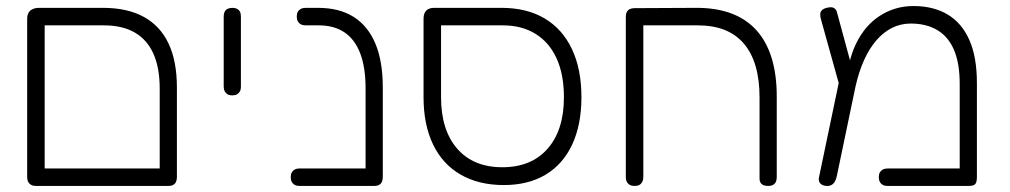

<svg xmlns="http://www.w3.org/2000/svg" viewBox="-20 -606 3347 636"><path d="M99 10Q90 10 83.5 6.5Q77 3 73.5 -3.5Q70 -10 70 -19V-544Q70 -562 80.5 -571Q91 -580 110 -580H321Q402 -580 456.5 -550Q511 -520 538.5 -461.5Q566 -403 566 -316V-20Q566 -10 563 -3.5Q560 3 553.5 6.5Q547 10 538 10Q529 10 522.5 7.5Q516 5 512.5 -0.5Q509 -6 509 -13V-313Q509 -382 488 -428.5Q467 -475 426 -498.5Q385 -522 324 -522H128V-20Q128 -10 124.5 -3.5Q121 3 115 6.5Q109 10 99 10ZM99 10 100 -48H536L537 10Z M749 -290Q740 -290 734 -293.5Q728 -297 724.5 -303.5Q721 -310 721 -319V-552Q721 -561 724.5 -567.5Q728 -574 734.5 -577Q741 -580 750 -580Q759 -580 765.5 -576.5Q772 -573 775 -567Q778 -561 778 -551V-318Q778 -309 774.5 -303Q771 -297 765 -293.5Q759 -290 749 -290Z M1220 10Q1211 10 1204.5 7.5Q1198 5 1194.5 -0.5Q1191 -6 1191 -13V-313Q1191 -382 1173.5 -428.5Q1156 -475 1121.5 -498.5Q1087 -522 1036 -522H993Q983 -522 976.5 -525.5Q970 -529 966.5 -535.5Q963 -542 963 -551Q963 -561 966.5 -567Q970 -573 976.5 -576.5Q983 -580 992 -580H1033Q1104 -580 1151.5 -550Q1199 -520 1223.5 -461.5Q1248 -403 1248 -316V-20Q1248 -10 1245 -3.5Q1242 3 1235.5 6.5Q1229 10 1220 10ZM973 10Q963 10 956.5 6.5Q950 3 946.5 -3.5Q943 -10 943 -19Q943 -29 946.5 -35Q950 -41 956.5 -44.5Q963 -48 972 -48H1221L1220 10Z M1649 7Q1566 7 1506 -27.5Q1446 -62 1414.5 -127.5Q1383 -193 1383 -284V-544Q1383 -562 1392 -571Q1401 -580 1418 -580H1641Q1725 -580 1784 -545Q1843 -510 1874.5 -443.5Q1906 -377 1906 -284Q1906 -193 1875.5 -127.5Q1845 -62 1787.5 -27.5Q1730 7 1649 7ZM1644 -52Q1740 -52 1794 -113.5Q1848 -175 1848 -284Q1848 -359 1824 -412Q1800 -465 1754.5 -493.5Q1709 -522 1645 -522H1441V-284Q1441 -175 1494.5 -113.5Q1548 -52 1644 -52Z M2082 10Q2073 10 2066.5 6.5Q2060 3 2056.5 -3.5Q2053 -10 2053 -19V-551Q2053 -560 2056.5 -566.5Q2060 -573 2066.5 -576Q2073 -579 2082 -579L2288 -580Q2353 -580 2402.5 -561.5Q2452 -543 2485.5 -506Q2519 -469 2536 -414Q2553 -359 2553 -286V-20Q2553 -10 2550 -3.5Q2547 3 2540.5 6.5Q2534 10 2525 10Q2516 10 2509.5 7.5Q2503 5 2499.5 -0.5Q2496 -6 2496 -13V-283Q2496 -342 2483 -386.5Q2470 -431 2444 -461.5Q2418 -492 2380 -507Q2342 -522 2291 -522H2111V-20Q2111 -10 2107.5 -3.5Q2104 3 2098 6.5Q2092 10 2082 10Z M3216 -331V-19Q3216 -8 3213.5 -1.5Q3211 5 3205 7.5Q3199 10 3188 10H2920Q2911 10 2904.5 6.5Q2898 3 2894.5 -3.5Q2891 -10 2891 -19Q2891 -29 2894.5 -35Q2898 -41 2904.5 -44.5Q2911 -48 2921 -48H3159V-328Q3159 -397 3140 -441Q3121 -485 3084.5 -506.5Q3048 -528 2997 -528Q2964 -528 2935.5 -514Q2907 -500 2883.5 -473Q2860 -446 2842.5 -407.5Q2825 -369 2814 -320L2752 -23Q2750 -13 2746 -5.5Q2742 2 2735.5 6Q2729 10 2721 10Q2705 10 2697.5 2Q2690 -6 2693 -19L2772 -397L2793 -395Q2801 -431 2815.5 -461Q2830 -491 2849.5 -514Q2869 -537 2893.5 -553Q2918 -569 2946 -577.5Q2974 -586 3006 -586Q3072 -586 3119 -558Q3166 -530 3191 -473.5Q3216 -417 3216 -331ZM2761 -321 2700 -540Q2697 -550 2697 -558Q2697 -566 2702 -571.5Q2707 -577 2718 -580Q2734 -584 2741.5 -580Q2749 -576 2751.5 -568.5Q2754 -561 2755 -556L2803 -379Z"/></svg>

Font: Fredoka Light Light
Style: Regular
Weight: 300
Version: Version 2.001